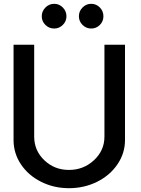

<svg xmlns="http://www.w3.org/2000/svg" viewBox="-20 -987 749 1017"><path d="M267.1 -835.9Q239.7 -835.9 220.5 -855Q201.2 -874 201.2 -900.9Q201.2 -927.7 220.7 -947.3Q240.2 -966.8 267.1 -966.8Q293.5 -966.8 312.7 -947.3Q332 -927.7 332 -900.9Q332 -874 312.7 -855Q293.5 -835.9 267.1 -835.9ZM462.9 -835.9Q436.5 -835.9 417.2 -855Q397.9 -874 397.9 -900.9Q397.9 -927.7 417.2 -947.3Q436.5 -966.8 462.9 -966.8Q489.7 -966.8 508.8 -947.5Q527.8 -928.2 527.8 -900.9Q527.8 -874 509 -855Q490.2 -835.9 462.9 -835.9ZM345.2 9.8Q265.1 9.8 197.5 -24.2Q129.9 -58.1 90.8 -116.7Q51.8 -175.3 51.8 -245.1V-750H161.1V-263.2Q161.1 -189.5 214.8 -138.2Q268.6 -86.9 345.2 -86.9Q422.4 -86.9 477.8 -138.4Q533.2 -189.9 533.2 -263.2V-750H642.1V-245.1Q642.1 -175.3 602.1 -116.5Q562 -57.6 493.9 -23.9Q425.8 9.8 345.2 9.8Z"/></svg>

Font: Oakes Grotesk Medium
Style: Regular
Weight: 500
Designer: Samuel Oakes
Foundry: Samuel Oakes
Version: Version 1.000;PS 001.000;hotconv 1.0.88;makeotf.lib2.5.64775